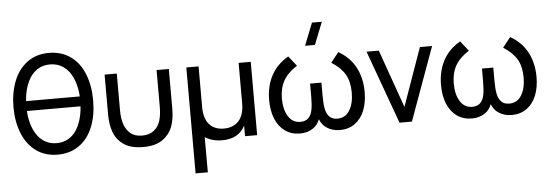

<svg xmlns="http://www.w3.org/2000/svg" viewBox="-59 -979 4041 1409"><g transform="rotate(-5 1961.5 -274.0)"><path d="M333.5 15.1Q242.2 15.1 175.5 -33Q108.9 -81.1 74.2 -167.5Q40 -253.9 40 -359.9Q40 -466.3 74.2 -552.7Q107.4 -636.7 174.3 -686Q239.3 -734.4 333.5 -734.4Q425.3 -734.4 492.2 -686.8Q559.1 -639.2 593.3 -552.7Q627 -467.8 627 -359.9Q627 -249.5 593 -165Q559.1 -80.6 493.7 -33.2Q426.8 15.1 333.5 15.1ZM136.2 -396.5H531.7Q528.3 -457 510.7 -507.8Q488.3 -574.7 442.6 -612.1Q397 -649.4 333.5 -649.4Q270.5 -649.4 225.6 -612.3Q180.7 -575.2 157.7 -508.3Q139.6 -456.1 136.2 -396.5ZM333.5 -69.8Q397 -69.8 441.9 -107.2Q486.8 -144.5 509.3 -211.4Q527.3 -263.7 530.8 -323.7H135.7Q139.6 -262.2 156.7 -211.9Q179.7 -145 225.1 -107.4Q270.5 -69.8 333.5 -69.8Z M727.1 -246.6V-540H816.9V-269.5Q816.9 -147.5 876.5 -98.1Q908.7 -70.3 963.4 -70.3Q1015.6 -70.3 1049.3 -96.4Q1083 -122.6 1097.2 -168Q1109.9 -211.4 1109.9 -269.5V-540H1200.2V-246.6Q1200.2 -168.9 1179 -114Q1157.7 -59.1 1107.4 -23.4Q1054.2 14.2 963.4 14.2Q872.6 14.2 819.3 -23.4Q768.1 -59.1 747.1 -117.2Q727.1 -172.4 727.1 -246.6Z M1714.4 -540H1803.7V0H1714.4V-78.1Q1666.5 15.1 1546.4 15.1Q1471.2 15.1 1418.9 -19L1419.4 240.2H1329.1V-540H1419.4V-230Q1422.4 -149.4 1460.7 -109.4Q1499 -69.3 1565.4 -69.3Q1634.8 -69.3 1674.6 -112.8Q1714.4 -156.2 1714.4 -243.7Z M2349.1 -787.6 2283.7 -622.6H2210.9L2276.4 -787.6ZM2119.1 15.6Q2054.7 15.6 2008.1 -18.1Q1961.4 -51.8 1937 -112.3Q1913.6 -171.9 1913.6 -247.1Q1913.6 -351.1 1955.8 -429.4Q1998 -507.8 2081.1 -555.2L2139.2 -481.9Q2070.3 -438.5 2039.1 -383.3Q2007.8 -328.1 2007.8 -251.5Q2007.8 -170.4 2039.6 -119.9Q2071.3 -69.3 2128.9 -69.3Q2201.7 -69.3 2216.8 -151.9Q2223.6 -189.9 2223.6 -247.6V-342.8H2307.1V-251.5Q2307.1 -187.5 2314 -151.4Q2320.8 -115.2 2340.8 -92.8Q2361.3 -69.3 2401.4 -69.3Q2460 -69.3 2491.2 -119.9Q2522.5 -170.4 2522.5 -251.5Q2522.5 -331.1 2491.9 -384.3Q2461.4 -437.5 2391.6 -481.9L2449.7 -555.2Q2533.2 -507.8 2575.2 -429Q2617.2 -350.1 2617.2 -246.6Q2617.2 -169.4 2593.5 -110.6Q2569.8 -51.8 2523.9 -18.6Q2478 15.6 2412.1 15.6Q2354 15.6 2312.5 -14.2Q2281.2 -35.6 2265.1 -76.7Q2248.5 -35.2 2218.3 -14.2Q2176.8 15.6 2119.1 15.6Z M2943.8 0H2852.5L2656.7 -540H2747.1L2898.4 -112.3L3049.8 -540H3139.6Z M3385.3 15.6Q3320.8 15.6 3274.2 -18.1Q3227.5 -51.8 3203.1 -112.3Q3179.7 -171.9 3179.7 -247.1Q3179.7 -351.1 3221.9 -429.4Q3264.2 -507.8 3347.2 -555.2L3405.3 -481.9Q3336.4 -438.5 3305.2 -383.3Q3273.9 -328.1 3273.9 -251.5Q3273.9 -170.4 3305.7 -119.9Q3337.4 -69.3 3395 -69.3Q3467.8 -69.3 3482.9 -151.9Q3489.7 -189.9 3489.7 -247.6V-342.8H3573.2V-251.5Q3573.2 -187.5 3580.1 -151.4Q3586.9 -115.2 3606.9 -92.8Q3627.4 -69.3 3667.5 -69.3Q3726.1 -69.3 3757.3 -119.9Q3788.6 -170.4 3788.6 -251.5Q3788.6 -331.1 3758.1 -384.3Q3727.5 -437.5 3657.7 -481.9L3715.8 -555.2Q3799.3 -507.8 3841.3 -429Q3883.3 -350.1 3883.3 -246.6Q3883.3 -169.4 3859.6 -110.6Q3835.9 -51.8 3790 -18.6Q3744.1 15.6 3678.2 15.6Q3620.1 15.6 3578.6 -14.2Q3547.4 -35.6 3531.2 -76.7Q3514.6 -35.2 3484.4 -14.2Q3442.9 15.6 3385.3 15.6Z"/></g></svg>

Font: Vela Sans Med
Style: Regular
Weight: 500
Designer: Principal design: Mikhail Sharanda - project Manrope.
Design modification: Ravid Balaliev
Foundry: Mikhail Sharanda
Version: Version 1.001